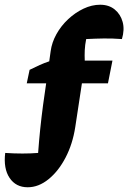

<svg xmlns="http://www.w3.org/2000/svg" viewBox="-31 -632 542 811"><path d="M86 159Q36 159 9.5 119.5Q-17 80 -9 14Q67 19 130 14Q134 -40 139 -88Q144 -136 151 -189L164 -280H82L94 -337Q118 -349 137 -357.5Q156 -366 177 -373L183 -416Q188 -453 207.5 -488Q227 -523 257 -551Q287 -579 322 -595.5Q357 -612 392 -612Q429 -612 453.5 -592Q478 -572 487 -539.5Q496 -507 484 -467Q443 -470 407.5 -469.5Q372 -469 333 -467Q328 -442 327 -420Q326 -398 327 -376H444L425 -280H315L287 -96Q276 -24 246 33.5Q216 91 174 125Q132 159 86 159Z"/></svg>

Font: Piazzolla ExtraBold
Style: Regular
Weight: 800
Designer: Juan Pablo del Peral
Foundry: Huerta Tipografica
Version: Version 1.330